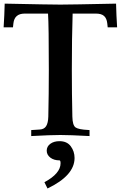

<svg xmlns="http://www.w3.org/2000/svg" viewBox="-26 -753 671 1064"><path d="M147 1V-32.2L194.3 -35.2Q218.8 -36.6 229.7 -54Q240.7 -71.3 241.7 -106.9Q244.6 -231 244.6 -366.2Q244.6 -611.3 240.2 -677.7H110.8Q54.2 -677.7 48.3 -623.5L45.9 -601.6H-5.9Q-1.5 -668.9 0 -732.9Q253.9 -727.5 308.6 -727.5Q363.3 -727.5 617.2 -732.9Q618.7 -668.9 623 -601.6H570.8L568.4 -623.5Q565.4 -651.4 550.5 -664.6Q535.6 -677.7 505.9 -677.7H376.5Q372.1 -546.9 372.1 -366.2Q372.1 -231 375 -106.9Q376 -58.1 393.1 -46.6Q410.2 -35.2 462.9 -32.7Q467.8 -32.2 470.2 -32.2V1Q360.4 -4.9 308.6 -4.9Q255.9 -4.9 147 1ZM237.3 291.5 220.2 256.8Q309.6 208.5 309.6 151.9Q309.6 135.7 303.7 135.7Q272.9 135.7 252.9 120.4Q232.9 105 232.9 82Q232.9 58.6 252.9 43.9Q272.9 29.3 303.7 29.3Q345.2 29.3 366.2 57.6Q387.2 85.9 387.2 122.6Q387.2 219.7 237.3 291.5Z"/></svg>

Font: Flanker
Style: Bold
Weight: 700
Designer: Flanker
Foundry: Flanker
Version: Version 2.021